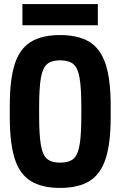

<svg xmlns="http://www.w3.org/2000/svg" viewBox="-20 -912 590 942"><path d="M275 10Q185 10 130.5 -24Q76 -58 52 -134Q28 -210 28 -335V-395Q28 -521 52 -596.5Q76 -672 130.5 -706Q185 -740 275 -740Q365 -740 419.5 -706Q474 -672 498.5 -596.5Q523 -521 523 -395V-335Q523 -210 498.5 -134Q474 -58 419.5 -24Q365 10 275 10ZM275 -114Q318 -114 340 -132.5Q362 -151 370.5 -201Q379 -251 379 -345V-385Q379 -480 370.5 -529.5Q362 -579 340 -597.5Q318 -616 275 -616Q233 -616 211 -597.5Q189 -579 180.5 -529.5Q172 -480 172 -385V-345Q172 -251 180.5 -201Q189 -151 211 -132.5Q233 -114 275 -114ZM90 -788V-892H460V-788Z"/></svg>

Font: M PLUS Code Latin SemiExpanded
Style: Bold
Weight: 700
Width: 6
Designer: Coji Morishita
Foundry: UNDERFOREST DESIGN
Version: Version 1.002; ttfautohint (v1.8.3)